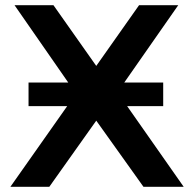

<svg xmlns="http://www.w3.org/2000/svg" viewBox="-20 -720 745 740"><path d="M688 0H533L351 -255L170 0H20L239 -311H90V-402H243L36 -700H186L351 -466L516 -700H667L459 -402H609V-311H470Z"/></svg>

Font: CMG Sans SemiBold
Style: Regular
Weight: 600
Designer: Julieta Ulanovsky
Foundry: Julieta Ulanovsky
Version: Version 7.200